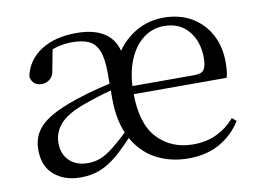

<svg xmlns="http://www.w3.org/2000/svg" viewBox="-64 -625 986 732"><g transform="rotate(-10 429.0 -258.5)"><path d="M193.3 14.6Q131.1 14.6 91.3 -19.2Q51.6 -53.1 51.6 -116.5Q51.6 -154.9 69.3 -184.3Q86.9 -213.6 126.3 -237.3Q165.7 -260.9 230.9 -282.3Q270.5 -295.7 317.2 -307.5Q364 -319.3 404.8 -327.7V-303.1Q364.8 -293.3 322.6 -280.6Q280.5 -267.9 248.3 -255.7Q185.3 -232 158.6 -200.6Q131.9 -169.3 131.9 -128.8Q131.9 -85.4 158.8 -59.9Q185.7 -34.4 230.6 -34.4Q257.5 -34.4 280.8 -44Q304 -53.6 332.9 -76.6Q361.7 -99.7 403.6 -140L419.8 -121.1H416.8Q373.3 -72.2 338.4 -42.3Q303.4 -12.4 269.4 1.1Q235.4 14.6 193.3 14.6ZM610.9 14.6Q540.7 14.6 484.6 -15.7Q428.5 -46.1 395.9 -107.7Q363.2 -169.4 363.2 -263V-359.2Q363.2 -415.4 351.1 -445.6Q338.9 -475.8 313.8 -487.3Q288.8 -498.8 250 -498.8Q220.5 -498.8 191.7 -491.4Q162.9 -484 129.7 -463.7L173.2 -491.1L157.8 -411.1Q155 -385.2 141.2 -373.6Q127.4 -361.9 109.4 -361.9Q72.9 -361.9 66.5 -397.9Q79.4 -460 133.6 -495.3Q187.8 -530.6 272.2 -530.6Q348.5 -530.6 390.4 -496.3Q432.3 -462 435.9 -384L402.5 -386.8Q430.6 -453.8 485.6 -492.2Q540.7 -530.6 607.5 -530.6Q671.7 -530.6 717.5 -503.3Q763.4 -475.9 788.3 -429.2Q813.2 -382.4 813.2 -323.2Q813.2 -304.9 811.8 -289.8Q810.4 -274.6 806.7 -262.9H397.8V-294.2H689.7Q715.4 -294.2 724.8 -308.2Q734.1 -322.1 734.1 -352.3Q734.1 -416.2 699.9 -457.5Q665.7 -498.8 604.6 -498.8Q560.6 -498.8 524.8 -471.7Q488.9 -444.7 467.8 -393.1Q446.7 -341.5 446.7 -268.9Q446.7 -148 500.1 -91.5Q553.6 -35 638.1 -35Q689.5 -35 729.2 -54.2Q769 -73.3 799.3 -108.1L815.6 -94.3Q783.8 -43.7 732.6 -14.6Q681.4 14.6 610.9 14.6Z"/></g></svg>

Font: Early Summer Mincho VF
Style: Regular
Weight: 250
Designer: GuiWonder
Version: Version 1.002